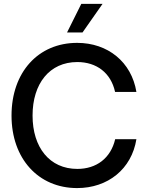

<svg xmlns="http://www.w3.org/2000/svg" viewBox="-20 -961 764 993"><path d="M378.9 11.7C537.6 11.7 660.6 -86.4 685.5 -241.2H575.7C552.7 -142.6 478.5 -87.4 379.9 -87.4C236.3 -87.4 148.4 -198.7 148.4 -363.3C148.4 -528.8 236.3 -640.1 379.9 -640.1C479 -640.1 553.7 -584.5 575.2 -485.4H685.5C660.2 -640.6 537.6 -739.3 378.9 -739.3C177.7 -739.3 39.6 -587.4 39.6 -363.3C39.6 -140.6 178.2 11.7 378.9 11.7ZM400.4 -940.9 326.7 -793H406.7L510.3 -940.9Z"/></svg>

Font: Inteeer Medium
Style: Regular
Weight: 500
Designer: Rasmus Andersson
Foundry: rsms
Version: Version 4.001;Glyphs 3.4 (3402)